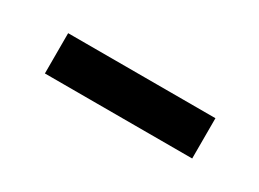

<svg xmlns="http://www.w3.org/2000/svg" viewBox="-22 -424 390 289"><g transform="rotate(30 173.5 -280.0)"><path d="M46 -245V-315H302V-245Z"/></g></svg>

Font: Gothic Nguyen
Style: Regular
Weight: 400
Designer: MORI Takayuki
Version: Version 1.220;July 21, 2023;FontCreator 14.0.0.2814 64-bit